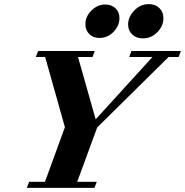

<svg xmlns="http://www.w3.org/2000/svg" viewBox="-20 -910 896 930"><path d="M671.4 -724.1Q640.1 -724.1 620.4 -743.2Q600.6 -762.2 600.6 -791.5Q600.6 -828.1 630.4 -859.1Q660.2 -890.1 700.7 -890.1Q731.9 -890.1 751.7 -871.1Q771.5 -852.1 771.5 -821.8Q771.5 -784.7 742.4 -754.4Q713.4 -724.1 671.4 -724.1ZM460.9 -726.1Q431.6 -726.1 412.6 -744.9Q393.6 -763.7 393.6 -793Q393.6 -830.1 423.1 -859.1Q452.6 -888.2 489.3 -888.2Q520 -888.2 539.3 -869.9Q558.6 -851.6 558.6 -822.8Q558.6 -786.1 530.3 -756.1Q502 -726.1 460.9 -726.1ZM109.9 0 121.1 -29.3H197.8L294.4 -293.9L198.7 -633.8H153.3L165 -663.1H439L428.2 -633.8H357.9L443.4 -332L718.3 -633.8H606L616.7 -663.1H856L845.2 -633.8H796.4L450.7 -292.5L354 -29.3H448.7L437.5 0Z"/></svg>

Font: Elstob ExtraBold
Style: Italic
Weight: 800
Italic angle: -20°
Designer: Peter S. Baker
Version: Version 1.015